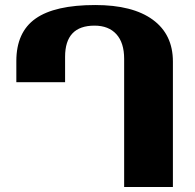

<svg xmlns="http://www.w3.org/2000/svg" viewBox="-20 -744 775 764"><path d="M474 0V-510Q474 -574 443 -608Q412 -642 356 -642Q239 -642 239 -518V-417H45V-501Q45 -616 121.5 -670Q198 -724 359 -724Q508 -724 588 -665.5Q668 -607 668 -499V0Z"/></svg>

Font: Noto Serif Georgian Black
Style: Regular
Weight: 900
Designer: Monotype Design team
Foundry: Monotype Imaging Inc.
Version: Version 1.000